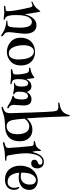

<svg xmlns="http://www.w3.org/2000/svg" viewBox="983 -2146 1185 3192"><g transform="rotate(90 1576.0 -549.5)"><path d="M168 -629Q177 -629 199 -485L217 -362Q221 -390 233 -421Q245 -452 266 -485.5Q287 -519 321.5 -541Q356 -563 398 -563Q469 -563 504.5 -512.5Q540 -462 540 -377Q540 -326 527 -231Q514 -136 514 -100Q514 -68 526 -47Q534 -35 559 -17Q584 1 584 12Q584 23 573 23Q564 23 548 12.5Q532 2 503 -15Q474 -32 439 -43Q391 -58 339 -61Q322 -63 322 -71Q322 -80 333 -80Q360 -80 377 -81Q398 -83 410 -94Q422 -105 428 -132Q439 -187 439 -277Q439 -297 439 -309.5Q439 -322 437 -346.5Q435 -371 431.5 -387.5Q428 -404 421 -424Q414 -444 404 -456.5Q394 -469 378.5 -477.5Q363 -486 343 -486Q304 -486 276 -448Q248 -410 239 -349Q230 -304 230 -223Q230 -102 257 -64Q270 -46 295 -36Q313 -30 313 -25Q313 -17 293 -17Q281 -17 245.5 -22.5Q210 -28 190 -28Q170 -28 135 -25Q100 -22 94 -22Q75 -22 75 -34Q75 -43 90 -46Q123 -48 139 -50Q166 -54 166 -86Q166 -182 107 -441Q101 -470 93.5 -483Q86 -496 72 -496Q61 -496 41 -487.5Q21 -479 14 -479Q5 -479 5 -487Q5 -495 21 -501Q55 -514 85 -537Q106 -553 125 -576.5Q144 -600 154.5 -614.5Q165 -629 168 -629Z M606 -300Q606 -409 671.5 -474Q737 -539 845 -539Q943 -539 1005.5 -476Q1068 -413 1068 -308Q1068 -192 999.5 -131.5Q931 -71 843 -71Q746 -71 676 -133.5Q606 -196 606 -300ZM838 -520Q785 -520 758 -471Q731 -422 731 -347Q731 -250 765 -176.5Q799 -103 863 -103Q918 -103 943 -147.5Q968 -192 968 -255Q968 -385 932 -452.5Q896 -520 838 -520Z M1127 -148Q1127 -153 1130.5 -156Q1134 -159 1140.5 -161Q1147 -163 1153.5 -164Q1160 -165 1169.5 -166.5Q1179 -168 1185 -169Q1218 -177 1218 -218Q1218 -323 1193 -402Q1181 -439 1144 -439Q1139 -439 1131.5 -438.5Q1124 -438 1121 -438Q1104 -438 1104 -449Q1104 -454 1107.5 -457Q1111 -460 1119.5 -462Q1128 -464 1138 -465.5Q1148 -467 1163.5 -471.5Q1179 -476 1195 -483Q1219 -493 1236.5 -505Q1254 -517 1260.5 -523.5Q1267 -530 1270 -530Q1282 -530 1294 -394Q1306 -421 1337 -450Q1368 -479 1411 -479Q1452 -479 1476 -456Q1500 -433 1508 -401Q1552 -480 1630 -480Q1733 -480 1733 -349Q1733 -321 1728 -266Q1723 -211 1723 -193Q1723 -160 1733 -139Q1738 -127 1747 -118.5Q1756 -110 1763.5 -106.5Q1771 -103 1776.5 -98.5Q1782 -94 1782 -88Q1782 -78 1767 -78Q1757 -78 1738.5 -88.5Q1720 -99 1696.5 -114Q1673 -129 1660 -135Q1646 -142 1630.5 -147.5Q1615 -153 1605.5 -155.5Q1596 -158 1587.5 -161Q1579 -164 1575 -167Q1571 -170 1571 -175Q1571 -183 1588 -188Q1611 -195 1620 -224Q1633 -261 1633 -321Q1633 -422 1578 -422Q1540 -422 1520 -378Q1503 -338 1503 -267Q1503 -212 1539 -196Q1550 -192 1550 -185Q1550 -175 1535 -175Q1526 -175 1487 -183.5Q1448 -192 1424 -192Q1416 -192 1403 -191Q1390 -190 1381 -190Q1355 -190 1355 -199Q1355 -203 1359 -204.5Q1363 -206 1371 -207.5Q1379 -209 1384 -211Q1418 -225 1418 -323Q1418 -425 1364 -425Q1344 -425 1329 -409Q1314 -393 1307 -371Q1295 -332 1295 -263Q1295 -185 1320 -166Q1331 -158 1347 -154Q1363 -150 1373 -147.5Q1383 -145 1383 -139Q1383 -130 1359 -130Q1350 -130 1310.5 -135.5Q1271 -141 1252 -141Q1235 -141 1205 -138.5Q1175 -136 1157 -136Q1127 -136 1127 -148Z M1914 -1093Q1915 -1079 1918.5 -967.5Q1922 -856 1924 -812Q1934 -574 1948 -400Q2026 -495 2135 -495Q2222 -495 2275 -438Q2328 -381 2328 -288Q2328 -71 2125 -44Q2102 -41 2040 -38.5Q1978 -36 1931 -27Q1904 -22 1844 -2Q1784 18 1768 18Q1754 18 1754 7Q1754 -3 1771 -8Q1825 -24 1843 -50Q1861 -76 1861 -131Q1861 -190 1850 -485.5Q1839 -781 1832 -844Q1827 -895 1809.5 -911Q1792 -927 1757 -927Q1741 -927 1721.5 -925.5Q1702 -924 1696 -924Q1682 -924 1682 -933Q1682 -943 1700 -946Q1794 -961 1835 -999Q1859 -1021 1872.5 -1052.5Q1886 -1084 1892 -1103Q1898 -1122 1904 -1122Q1911 -1122 1914 -1093ZM1952 -366Q1963 -223 1976 -163Q1998 -67 2076 -67Q2127 -67 2159 -96.5Q2191 -126 2201 -164Q2211 -202 2211 -251Q2211 -329 2180 -386Q2149 -443 2079 -443Q2009 -443 1952 -366Z M2490 -623Q2490 -620 2489.5 -606.5Q2489 -593 2489 -585Q2489 -568 2492 -546Q2495 -524 2499 -509Q2503 -494 2505 -494Q2507 -494 2512 -514Q2517 -534 2527.5 -562Q2538 -590 2554.5 -618Q2571 -646 2601 -666Q2631 -686 2669 -686Q2726 -686 2752.5 -652.5Q2779 -619 2779 -578Q2779 -530 2755 -502.5Q2731 -475 2698 -475Q2669 -475 2652 -488.5Q2635 -502 2635 -527Q2635 -572 2682 -586Q2718 -596 2718 -623Q2718 -639 2705.5 -650.5Q2693 -662 2668 -662Q2629 -662 2600 -635Q2571 -608 2556 -563.5Q2541 -519 2534.5 -474.5Q2528 -430 2528 -384Q2528 -319 2540.5 -227.5Q2553 -136 2561 -101Q2570 -62 2608 -62Q2614 -62 2625.5 -62.5Q2637 -63 2639 -63Q2652 -63 2652 -53Q2652 -44 2645 -43Q2639 -40 2616 -39.5Q2593 -39 2559.5 -38Q2526 -37 2502 -34Q2468 -30 2418 -17.5Q2368 -5 2357 -5Q2341 -5 2341 -17Q2341 -27 2364 -34Q2366 -35 2382.5 -39.5Q2399 -44 2411 -49Q2439 -61 2439 -102Q2439 -131 2426.5 -277.5Q2414 -424 2408 -474Q2405 -501 2394.5 -509Q2384 -517 2365 -517H2345Q2324 -517 2324 -529Q2324 -538 2339 -540Q2394 -547 2422 -568Q2451 -590 2468 -625Q2474 -637 2481 -637Q2490 -637 2490 -623Z M3118 -259Q3136 -229 3136 -190Q3136 -119 3091 -79Q3046 -39 2968 -39Q2858 -39 2796 -109Q2734 -179 2734 -293Q2734 -351 2749.5 -400Q2765 -449 2790 -482.5Q2815 -516 2847.5 -539.5Q2880 -563 2913.5 -573.5Q2947 -584 2979 -584Q3041 -584 3089 -550Q3137 -516 3137 -442Q3137 -401 3122 -369Q3107 -337 3084.5 -318.5Q3062 -300 3033.5 -287.5Q3005 -275 2980.5 -271Q2956 -267 2933 -267Q2882 -267 2851 -278Q2855 -195 2893.5 -139Q2932 -83 3002 -83Q3051 -83 3076.5 -114Q3102 -145 3102 -191Q3102 -222 3094 -243Q3087 -260 3087 -267Q3087 -277 3096 -277Q3108 -277 3118 -259ZM2849 -310Q2880 -301 2918 -301Q2975 -301 3011.5 -342Q3048 -383 3048 -449Q3048 -505 3026 -529.5Q3004 -554 2971 -554Q2924 -554 2886.5 -496.5Q2849 -439 2849 -310Z"/></g></svg>

Font: Henny Penny
Style: Regular
Weight: 400
Designer: Olga Umpeleva
Foundry: Brownfox
Version: Version 1.001